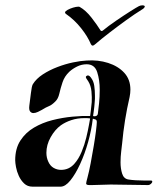

<svg xmlns="http://www.w3.org/2000/svg" viewBox="-20 -694 591 720"><path d="M102 6Q83 6 70.5 -6Q58 -18 50.5 -34.5Q43 -51 40 -67.5Q37 -84 37 -93Q37 -137 56.5 -167Q76 -197 107.5 -215.5Q139 -234 176.5 -243.5Q214 -253 251.5 -256.5Q289 -260 318 -259Q318 -259 320.5 -278Q323 -297 324 -311Q325 -329 323 -351Q321 -373 311 -389Q309 -392 304 -399.5Q299 -407 306 -410Q307 -411 310 -411Q316 -411 323 -400Q331 -389 333.5 -372Q336 -355 336 -336Q336 -329 336 -323Q336 -317 335 -310Q334 -294 331.5 -276.5Q329 -259 329 -259Q331 -258 334 -258Q346 -258 347 -268Q349 -282 351.5 -306.5Q354 -331 354 -357Q354 -394 344.5 -423.5Q335 -453 305 -453Q286 -453 269 -444.5Q252 -436 240 -425Q222 -408 214.5 -385.5Q207 -363 202.5 -343Q198 -323 187 -313Q174 -300 163.5 -296Q153 -292 137 -282Q132 -279 122.5 -274.5Q113 -270 105 -270Q98 -270 93 -276Q88 -282 90 -298Q93 -320 96 -345.5Q99 -371 103 -378Q116 -399 140.5 -415Q165 -431 195 -442.5Q225 -454 254 -460Q283 -466 305 -467Q348 -470 385.5 -458Q423 -446 446 -421Q469 -396 469 -358Q469 -345 466 -330Q456 -287 449 -243.5Q442 -200 438 -156Q437 -146 434.5 -126Q432 -106 432 -85Q432 -62 438 -43Q444 -24 461 -21Q472 -19 489 -18Q506 -17 521.5 -17Q537 -17 545 -17H546Q551 -17 551 -13Q551 -9 546 -4.5Q541 0 535 0Q500 0 465 -1Q430 -2 395 -2Q378 -2 360.5 -1Q343 0 325 0H315Q303 0 303 -6Q303 -9 304.5 -14.5Q306 -20 308 -28Q314 -50 320 -82Q326 -114 331.5 -146.5Q337 -179 340 -203.5Q343 -228 343 -235V-237Q343 -244 338 -246Q333 -248 328 -249Q323 -206 310.5 -161.5Q298 -117 280.5 -79Q263 -41 244 -17.5Q225 6 207 6ZM209 -57Q239 -57 259 -80Q275 -98 286 -124.5Q297 -151 303.5 -178Q310 -205 313.5 -225Q317 -245 318 -250Q312 -251 306.5 -251Q301 -251 296 -251Q270 -251 247.5 -243.5Q225 -236 208 -224Q186 -208 170 -179.5Q154 -151 154 -121Q154 -103 161 -88Q168 -72 181 -64.5Q194 -57 209 -57ZM327 -523Q324 -523 321 -528Q309 -557 284 -588.5Q259 -620 227 -642Q221 -647 226.5 -652Q232 -657 243 -661.5Q254 -666 264.5 -668Q275 -670 279 -668Q302 -655 323 -628Q344 -601 357 -580Q360 -576 365 -579Q387 -597 415.5 -616.5Q444 -636 468.5 -651.5Q493 -667 501 -671Q507 -674 514 -674Q523 -674 523 -669Q521 -663 512 -658Q486 -642 453.5 -618.5Q421 -595 390.5 -571.5Q360 -548 338 -529Q332 -523 327 -523Z"/></svg>

Font: Tapestry
Style: Regular
Weight: 400
Designer: Robert E. Leuschke
Foundry: Robert E. Leuschke
Version: Version 1.010; ttfautohint (v1.8.4.7-5d5b)